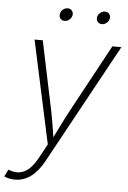

<svg xmlns="http://www.w3.org/2000/svg" viewBox="-72 -772 686 1025"><g transform="rotate(5 270.5 -260.0)"><path d="M-10.7 195.8 8.3 158.2 14.2 160.2Q58.6 177.2 96.2 158Q133.8 138.7 165.5 80.1L206.1 5.4L86.9 -545.9H130.9L207 -182.1Q214.8 -145 220.7 -108.2Q226.6 -71.3 232.4 -35.2Q250.5 -71.3 268.6 -108.2Q286.6 -145 306.6 -182.1L503.9 -545.9H552.2L200.7 96.7Q139.2 208 47.9 208Q14.2 208 -10.7 195.8ZM237.8 -659.2Q223.6 -659.2 215.3 -669.2Q207 -679.2 209.5 -693.4Q211.4 -707.5 223.1 -717.5Q234.9 -727.5 249 -727.5Q263.2 -727.5 271.5 -717.5Q279.8 -707.5 277.8 -693.4Q275.4 -679.2 263.7 -669.2Q252 -659.2 237.8 -659.2ZM437.5 -659.2Q423.3 -659.2 415 -669.2Q406.7 -679.2 408.7 -693.4Q411.1 -707.5 422.9 -717.5Q434.6 -727.5 448.7 -727.5Q462.9 -727.5 471.2 -717.5Q479.5 -707.5 477.1 -693.4Q475.1 -679.2 463.4 -669.2Q451.7 -659.2 437.5 -659.2Z"/></g></svg>

Font: Inter Extra Light
Style: Italic
Weight: 200
Italic angle: -9.39999°
Designer: Rasmus Andersson
Foundry: rsms
Version: Version 4.000;git-3c8e0fc